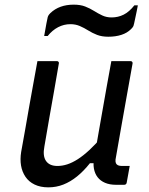

<svg xmlns="http://www.w3.org/2000/svg" viewBox="-20 -795 640 826"><path d="M141 -532Q162 -532 182.5 -532Q203 -532 225 -532Q228 -532 230 -530.5Q232 -529 233 -526.5Q234 -524 233 -521Q223 -462 212.5 -402.5Q202 -343 191.5 -284Q181 -225 171 -165Q163 -124 178 -102.5Q193 -81 227 -81Q248 -81 269.5 -88Q291 -95 314.5 -110Q338 -125 364.5 -149.5Q391 -174 421 -209L399 -93H367Q340 -59 311.5 -36Q283 -13 252.5 -1Q222 11 188 11Q154 11 129 -1Q104 -13 89.5 -34.5Q75 -56 70.5 -83Q66 -110 71 -141Q80 -190 88.5 -238.5Q97 -287 105.5 -336Q114 -385 123 -433Q128 -458 132 -482.5Q136 -507 141 -532ZM459 -532Q473 -532 486.5 -532Q500 -532 514 -532Q528 -532 541 -532Q545 -532 547 -530.5Q549 -529 550 -526.5Q551 -524 550 -520Q538 -454 526 -386Q514 -318 502 -251Q490 -184 479 -120Q476 -107 477 -99.5Q478 -92 482 -88Q486 -84 492 -82.5Q498 -81 507 -81Q510 -81 512.5 -81Q515 -81 518 -81Q521 -81 523 -81H538Q535 -63 531.5 -44.5Q528 -26 525 -9Q524 -4 521 -2Q518 0 514 0Q511 0 505 0Q499 0 492 0Q485 0 479 0Q452 0 432 -8.5Q412 -17 400 -32.5Q388 -48 384 -70Q380 -92 386 -120Q395 -171 403.5 -220.5Q412 -270 421 -320Q430 -370 439 -422Q448 -474 459 -532ZM460 -720Q488 -720 512 -732Q536 -744 558 -772H573Q571 -761 568 -746Q565 -731 562 -717.5Q559 -704 557 -694Q556 -688 554 -683Q552 -678 544 -670Q527 -653 502 -645Q477 -637 446 -637Q418 -637 397.5 -645Q377 -653 359.5 -664Q342 -675 323.5 -683Q305 -691 283 -691Q255 -691 230 -678Q205 -665 185 -640H170Q172 -651 174.5 -665Q177 -679 179.5 -693Q182 -707 184 -715Q185 -722 187.5 -727Q190 -732 197 -739Q216 -757 241 -766Q266 -775 297 -775Q326 -775 346.5 -767Q367 -759 384.5 -748Q402 -737 420 -728.5Q438 -720 460 -720Z"/></svg>

Font: Rec Mono Linear
Style: Italic
Weight: 400
Italic angle: -10°
Monospace: yes
Version: Version 1.085; ttfautohint (v1.8.4.7-5d5b)